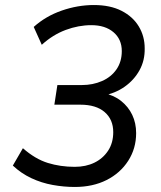

<svg xmlns="http://www.w3.org/2000/svg" viewBox="-20 -734 640 763"><path d="M277 9Q234 9 189.5 1Q145 -7 104.5 -26Q64 -45 31 -76L71 -145Q120 -102 170 -86.5Q220 -71 277 -71Q321 -71 355 -87.5Q389 -104 409.5 -135Q430 -166 430 -209Q430 -259 396 -288.5Q362 -318 299 -318H196L208 -396H305Q349 -396 385.5 -412Q422 -428 443 -458.5Q464 -489 464 -531Q464 -578 431 -606Q398 -634 343 -634Q292 -634 241 -615Q190 -596 146 -556L114 -627Q162 -670 225.5 -692Q289 -714 353 -714Q418 -714 463 -691Q508 -668 531.5 -629Q555 -590 555 -542Q556 -494 534.5 -455Q513 -416 475.5 -389.5Q438 -363 389 -354V-365Q432 -356 461 -333Q490 -310 505.5 -277.5Q521 -245 521 -205Q521 -144 489.5 -95Q458 -46 403.5 -18.5Q349 9 277 9Z"/></svg>

Font: Nunito Sans 12pt Medium
Style: Italic
Weight: 500
Italic angle: -9°
Designer: Vernon Adams
Foundry: Vernon Adams
Version: Version 3.101;gftools[0.9.27]